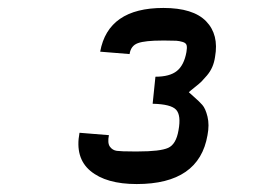

<svg xmlns="http://www.w3.org/2000/svg" viewBox="-20 -770 658 483"><path d="M324 -307Q247 -307 207.5 -340Q168 -373 180 -436L254 -430Q250 -410 256.5 -401Q263 -392 274 -390.5Q285 -389 316 -389Q323 -389 327 -389Q383 -389 403 -398Q423 -407 429 -442Q436 -480 423 -494Q410 -508 364 -509L371 -577Q407 -577 425 -591.5Q443 -606 449 -639Q451 -650 449.5 -656Q448 -662 439.5 -664.5Q431 -667 423.5 -667.5Q416 -668 396 -668Q391 -668 388 -668Q345 -668 327 -661.5Q309 -655 306 -634L232 -640Q252 -750 391 -750Q466 -750 498.5 -716.5Q531 -683 521 -627Q519 -613 514 -601.5Q509 -590 500.5 -580Q492 -570 487 -565Q482 -560 470 -550.5Q458 -541 455 -538Q458 -535 469.5 -525Q481 -515 489 -506Q497 -497 502 -476.5Q507 -456 502 -430Q481 -307 324 -307Z"/></svg>

Font: Hermit LightItalic
Style: Regular
Weight: 300
Italic angle: -10°
Designer: Pablo Caro
Version: Version 2.000;PS 002.000;hotconv 1.0.88;makeotf.lib2.5.64775